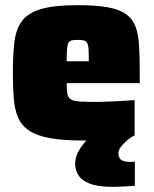

<svg xmlns="http://www.w3.org/2000/svg" viewBox="-20 -538 598 746"><path d="M303 8Q224 8 173 -1.5Q122 -11 93 -30.5Q64 -50 50.5 -81Q37 -112 33.5 -155Q30 -198 30 -254Q30 -325 36 -375Q42 -425 65.5 -456.5Q89 -488 140 -503Q191 -518 281 -518Q354 -518 399.5 -509.5Q445 -501 470.5 -482.5Q496 -464 507 -433.5Q518 -403 520.5 -358.5Q523 -314 523 -254V-215H239Q239 -188 242 -173Q245 -158 256 -151.5Q267 -145 290.5 -143.5Q314 -142 354 -142Q371 -142 395 -143Q419 -144 447.5 -145.5Q476 -147 503 -149V-12Q483 -6 450.5 -1.5Q418 3 379.5 5.5Q341 8 303 8ZM325 -284V-300Q325 -330 324 -347Q323 -364 318.5 -371.5Q314 -379 305 -381Q296 -383 281 -383Q267 -383 258.5 -381Q250 -379 246 -371.5Q242 -364 240.5 -347Q239 -330 239 -300H341ZM417 188Q361 188 329 175.5Q297 163 284.5 142.5Q272 122 272 99Q272 68 293 36.5Q314 5 347 -22L503 -12Q490 -6 475.5 6Q461 18 450.5 31.5Q440 45 440 58Q440 72 449 81.5Q458 91 487 91Q489 91 493 91Q497 91 504 90V184Q487 185 462 186.5Q437 188 417 188Z"/></svg>

Font: Saira Thin Black
Style: Regular
Weight: 900
Version: Version 1.101